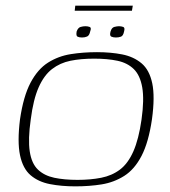

<svg xmlns="http://www.w3.org/2000/svg" viewBox="-20 -654 603 681"><path d="M391 -521Q382 -521 375 -524Q368 -527 372 -542Q376 -556 385.5 -558.5Q395 -561 402 -561Q410 -561 417 -558.5Q424 -556 420 -542Q417 -527 409 -524Q401 -521 391 -521ZM271 -521Q261 -521 255 -524Q249 -527 252 -543Q257 -556 266 -558.5Q275 -561 283 -561Q291 -561 298 -558.5Q305 -556 300 -543Q297 -528 289 -524.5Q281 -521 271 -521ZM247 7Q198 7 157 -1Q116 -9 88.5 -32.5Q61 -56 51 -103.5Q41 -151 51 -231Q63 -313 88.5 -361Q114 -409 150.5 -432Q187 -455 231 -462Q275 -469 324 -469Q373 -469 413.5 -461Q454 -453 482 -429.5Q510 -406 520 -358.5Q530 -311 519 -231Q507 -149 482 -101Q457 -53 420.5 -30Q384 -7 340.5 0Q297 7 247 7ZM255 -16Q301 -16 339 -23.5Q377 -31 405.5 -52.5Q434 -74 453 -117Q472 -160 482 -230Q492 -301 484.5 -344Q477 -387 454.5 -409Q432 -431 396.5 -438.5Q361 -446 314 -446Q267 -446 230 -438.5Q193 -431 164.5 -409Q136 -387 117 -344Q98 -301 89 -230Q79 -160 85.5 -117Q92 -74 114.5 -52.5Q137 -31 172.5 -23.5Q208 -16 255 -16ZM245 -616 247 -634H451L448 -616Z"/></svg>

Font: Genos Thin ExtraLight
Style: Italic
Weight: 250
Italic angle: -8°
Version: Version 1.010